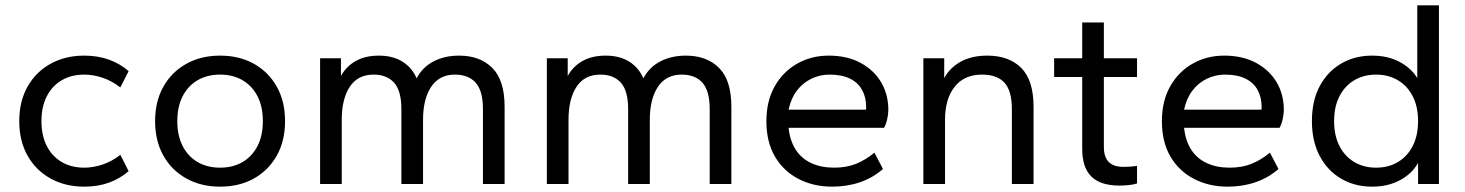

<svg xmlns="http://www.w3.org/2000/svg" viewBox="-20 -688 5480 718"><path d="M295 10Q224 10 169 -20.5Q114 -51 83 -106Q52 -161 52 -235Q52 -309 83 -364Q114 -419 169 -449.5Q224 -480 295 -480Q346 -480 387.5 -465Q429 -450 461 -422L430 -361Q398 -386 363 -397.5Q328 -409 295 -409Q247 -409 211 -388Q175 -367 155 -328Q135 -289 135 -235Q135 -181 155 -142Q175 -103 211 -82Q247 -61 295 -61Q328 -61 363 -72.5Q398 -84 430 -109L461 -48Q429 -20 387.5 -5Q346 10 295 10Z M803 10Q732 10 677 -20.5Q622 -51 591 -106Q560 -161 560 -235Q560 -309 591 -364Q622 -419 677 -449.5Q732 -480 803 -480Q875 -480 929.5 -449.5Q984 -419 1015 -364Q1046 -309 1046 -235Q1046 -161 1015 -106Q984 -51 929.5 -20.5Q875 10 803 10ZM803 -61Q851 -61 887 -82Q923 -103 943 -142Q963 -181 963 -235Q963 -289 943 -328Q923 -367 887 -388Q851 -409 803 -409Q755 -409 719 -388Q683 -367 663 -328Q643 -289 643 -235Q643 -181 663 -142Q683 -103 719 -82Q755 -61 803 -61Z M1177 0V-470H1255V-404Q1275 -440 1310.5 -460Q1346 -480 1397 -480Q1449 -480 1485 -457.5Q1521 -435 1538 -395Q1560 -437 1601.5 -458.5Q1643 -480 1697 -480Q1775 -480 1821 -434Q1867 -388 1867 -289V0H1786V-280Q1786 -348 1759 -378.5Q1732 -409 1681 -409Q1623 -409 1592.5 -363.5Q1562 -318 1562 -240V0H1481V-280Q1481 -348 1454 -378.5Q1427 -409 1377 -409Q1318 -409 1288 -363.5Q1258 -318 1258 -240V0Z M2025 0V-470H2103V-404Q2123 -440 2158.5 -460Q2194 -480 2245 -480Q2297 -480 2333 -457.5Q2369 -435 2386 -395Q2408 -437 2449.5 -458.5Q2491 -480 2545 -480Q2623 -480 2669 -434Q2715 -388 2715 -289V0H2634V-280Q2634 -348 2607 -378.5Q2580 -409 2529 -409Q2471 -409 2440.5 -363.5Q2410 -318 2410 -240V0H2329V-280Q2329 -348 2302 -378.5Q2275 -409 2225 -409Q2166 -409 2136 -363.5Q2106 -318 2106 -240V0Z M3092 10Q3022 10 2966 -19Q2910 -48 2878 -102.5Q2846 -157 2846 -235Q2846 -310 2877 -365Q2908 -420 2961 -450Q3014 -480 3079 -480Q3148 -480 3198 -453Q3248 -426 3275 -380.5Q3302 -335 3302 -277Q3302 -261 3297.5 -241.5Q3293 -222 3286 -210H2929Q2934 -162 2955.5 -128.5Q2977 -95 3014 -78Q3051 -61 3099 -61Q3146 -61 3181.5 -75.5Q3217 -90 3250 -117L3282 -56Q3244 -23 3196 -6.5Q3148 10 3092 10ZM2929 -278H3218Q3219 -280 3219 -282Q3219 -284 3219 -288Q3219 -324 3204 -351.5Q3189 -379 3158.5 -394Q3128 -409 3082 -409Q3046 -409 3014 -393.5Q2982 -378 2960 -349Q2938 -320 2929 -278Z M3433 0V-470H3511V-396Q3532 -435 3573 -457.5Q3614 -480 3672 -480Q3753 -480 3799 -434Q3845 -388 3845 -289V0H3764V-280Q3764 -348 3736.5 -378.5Q3709 -409 3652 -409Q3586 -409 3550 -363.5Q3514 -318 3514 -240V0Z M4166 6Q4096 6 4061.5 -27.5Q4027 -61 4027 -132V-400H3922V-470H4027V-604H4108V-470H4232V-400H4108V-138Q4108 -101 4126 -82.5Q4144 -64 4181 -64Q4193 -64 4208 -65Q4223 -66 4232 -68V-2Q4221 2 4202.5 4Q4184 6 4166 6Z M4571 10Q4501 10 4445 -19Q4389 -48 4357 -102.5Q4325 -157 4325 -235Q4325 -310 4356 -365Q4387 -420 4440 -450Q4493 -480 4558 -480Q4627 -480 4677 -453Q4727 -426 4754 -380.5Q4781 -335 4781 -277Q4781 -261 4776.5 -241.5Q4772 -222 4765 -210H4408Q4413 -162 4434.5 -128.5Q4456 -95 4493 -78Q4530 -61 4578 -61Q4625 -61 4660.5 -75.5Q4696 -90 4729 -117L4761 -56Q4723 -23 4675 -6.5Q4627 10 4571 10ZM4408 -278H4697Q4698 -280 4698 -282Q4698 -284 4698 -288Q4698 -324 4683 -351.5Q4668 -379 4637.5 -394Q4607 -409 4561 -409Q4525 -409 4493 -393.5Q4461 -378 4439 -349Q4417 -320 4408 -278Z M5111 10Q5046 10 4995 -20Q4944 -50 4915 -105Q4886 -160 4886 -235Q4886 -311 4915 -365.5Q4944 -420 4995 -450Q5046 -480 5111 -480Q5169 -480 5213 -457Q5257 -434 5280 -396V-668H5361V0H5283V-79Q5261 -39 5216 -14.5Q5171 10 5111 10ZM5126 -61Q5172 -61 5207.5 -82Q5243 -103 5263 -142Q5283 -181 5283 -235Q5283 -289 5263 -328Q5243 -367 5207.5 -388Q5172 -409 5126 -409Q5080 -409 5044.5 -388Q5009 -367 4989 -328Q4969 -289 4969 -235Q4969 -181 4989 -142Q5009 -103 5044.5 -82Q5080 -61 5126 -61Z"/></svg>

Font: Gantari
Style: Regular
Weight: 400
Designer: Anugrah Pasau
Foundry: Lafontype
Version: Version 1.000; ttfautohint (v1.8.3)